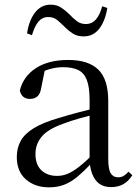

<svg xmlns="http://www.w3.org/2000/svg" viewBox="-20 -788 597 823"><path d="M190 15Q130 15 91 -19Q52 -53 52 -115Q52 -154 69 -184.5Q86 -215 125.5 -239Q165 -263 231 -282Q273 -295 319 -307Q365 -319 405 -328V-303Q365 -293 324 -281.5Q283 -270 249 -257Q185 -234 158.5 -202Q132 -170 132 -128Q132 -82 157.5 -58Q183 -34 225 -34Q248 -34 270 -43Q292 -52 320 -74Q348 -96 386 -134L395 -87H371Q340 -54 312.5 -31Q285 -8 256 3.5Q227 15 190 15ZM457 14Q412 14 389.5 -16.5Q367 -47 364 -100V-103V-359Q364 -415 352 -445.5Q340 -476 315 -488Q290 -500 250 -500Q221 -500 192 -491.5Q163 -483 130 -465L173 -492L157 -413Q153 -386 140.5 -375Q128 -364 109 -364Q73 -364 65 -400Q80 -461 134 -496Q188 -531 272 -531Q359 -531 401.5 -489.5Q444 -448 444 -355V-108Q444 -61 455 -44.5Q466 -28 486 -28Q499 -28 509 -33.5Q519 -39 531 -52L547 -37Q531 -11 508.5 1.5Q486 14 457 14ZM96 -645Q104 -700 130 -734Q156 -768 197 -768Q223 -768 242 -755.5Q261 -743 277 -727Q294 -709 310 -697Q326 -685 348 -685Q374 -685 391 -704.5Q408 -724 418 -761L440 -754Q431 -698 405.5 -665Q380 -632 339 -632Q311 -632 292.5 -644Q274 -656 259 -671Q242 -688 226 -701.5Q210 -715 187 -715Q161 -715 144.5 -695Q128 -675 117 -637Z"/></svg>

Font: Noto Serif KR
Style: Regular
Weight: 400
Designer: Ryoko NISHIZUKA  (kana & ideographs); Frank Grießhammer (Latin, Greek & Cyrillic); Wenlong ZHANG  (bopomofo); Sandoll Co
Foundry: Adobe
Version: Version 2.003-H1;hotconv 1.1.1;makeotfexe 2.6.0